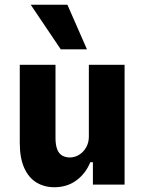

<svg xmlns="http://www.w3.org/2000/svg" viewBox="-20 -775 607 806"><path d="M208 11Q166 11 133 -9Q100 -29 81.5 -70.5Q63 -112 63 -175V-503H213V-195Q213 -167 220 -148.5Q227 -130 241 -122Q255 -114 273 -114Q294 -114 312.5 -125.5Q331 -137 342 -157Q353 -177 353 -201V-503H503V0H370V-94H359Q340 -47 301 -18Q262 11 208 11ZM235 -568 109 -755H263L345 -568Z"/></svg>

Font: Nunito Sans 7pt Condensed ExtraBold
Style: Regular
Weight: 800
Width: 3
Designer: Vernon Adams
Foundry: Vernon Adams
Version: Version 3.101;gftools[0.9.27]